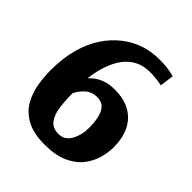

<svg xmlns="http://www.w3.org/2000/svg" viewBox="-181 -745 875 875"><g transform="rotate(45 256.5 -307.5)"><path d="M248 15Q174 15 129.5 -10Q85 -35 63 -75Q41 -115 34 -160Q27 -205 27 -244Q27 -322 44 -384Q61 -446 91.5 -492Q122 -538 162 -569Q202 -600 247.5 -615Q293 -630 340 -630Q370 -630 390.5 -628Q411 -626 440 -618L431 -551Q403 -556 386 -557.5Q369 -559 353 -559Q313 -559 281.5 -543Q250 -527 228 -497.5Q206 -468 192 -427.5Q178 -387 172 -337Q178 -344 193 -356.5Q208 -369 233.5 -379Q259 -389 296 -389Q358 -389 398.5 -365Q439 -341 459 -298.5Q479 -256 479 -198Q479 -165 468.5 -128Q458 -91 432.5 -58.5Q407 -26 362 -5.5Q317 15 248 15ZM258 -64Q297 -64 317 -100Q337 -136 337 -182Q337 -216 331 -244.5Q325 -273 309.5 -290.5Q294 -308 264 -308Q229 -308 205.5 -286Q182 -264 172 -240Q172 -193 177.5 -153Q183 -113 201.5 -88.5Q220 -64 258 -64Z"/></g></svg>

Font: Manuale ExtraBold
Style: Regular
Weight: 800
Version: Version 1.002